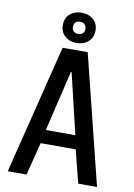

<svg xmlns="http://www.w3.org/2000/svg" viewBox="-98 -963 715 1025"><g transform="rotate(10 260.0 -451.0)"><path d="M18 0 192 -700H328L502 0H400L355 -178H165L120 0ZM180 -252H340L262 -580H258ZM260 -738Q222 -738 197 -760.5Q172 -783 172 -820Q172 -858 197 -880Q222 -902 260 -902Q299 -902 324 -880Q349 -858 349 -820Q349 -783 324 -760.5Q299 -738 260 -738ZM260 -787Q274 -787 284 -794.5Q294 -802 294 -820Q294 -838 284 -845.5Q274 -853 260 -853Q247 -853 237 -845.5Q227 -838 227 -820Q227 -802 237 -794.5Q247 -787 260 -787Z"/></g></svg>

Font: Cuprum Medium
Style: Regular
Weight: 500
Designer: Jovanny Lemonad
Foundry: Jovanny Lemonad
Version: Version 3.000